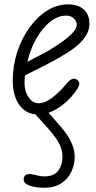

<svg xmlns="http://www.w3.org/2000/svg" viewBox="-20 -530 450 904"><path d="M160 9Q104 9 72 -34.5Q40 -78 40 -151Q40 -221 61.2 -285.5Q82.5 -350 119 -400.5Q155.5 -451 202.2 -480.2Q249 -509.5 300.5 -509.5Q347.5 -509.5 374.2 -485.5Q401 -461.5 401 -418.5Q401 -387 384 -360.8Q367 -334.5 341 -313.2Q315 -292 287.2 -275.5Q259.5 -259 237.5 -246.5Q208 -230 166.8 -209.8Q125.5 -189.5 97.5 -175Q96.5 -166 96 -156.8Q95.5 -147.5 95.5 -138Q95.5 -100 114.5 -72Q133.5 -44 161.5 -44Q191 -44 223.8 -68.5Q256.5 -93 287 -128.5Q306.5 -154 319.8 -158Q333 -162 342.5 -154.5Q349.5 -150 352.2 -143.2Q355 -136.5 350.8 -124.8Q346.5 -113 331.5 -93.5Q298 -49 251.8 -20Q205.5 9 160 9ZM109 -239Q130.5 -250.5 156 -263.5Q181.5 -276.5 204 -289Q239.5 -310 271 -332.2Q302.5 -354.5 322 -375.5Q341.5 -396.5 341.5 -414Q341.5 -428 328.5 -442.2Q315.5 -456.5 292 -456.5Q251.5 -456.5 214.8 -426.5Q178 -396.5 150.2 -347Q122.5 -297.5 109 -239ZM188.5 354Q162 354 140 349.5Q118 345 104.8 336.5Q91.5 328 91.5 316Q91.5 298.5 102.5 293Q113.5 287.5 130.5 290.5Q145 293 158.8 296.8Q172.5 300.5 188.5 300.5Q234.5 300.5 254.2 273.5Q274 246.5 274 209Q274 181 263.2 156.2Q252.5 131.5 230.5 103.5Q214.5 83 187.5 53.5Q160.5 24 140 1Q130 -10.5 136.8 -25.2Q143.5 -40 158 -40Q165 -40 170.8 -40.2Q176.5 -40.5 184.5 -29.5Q192.5 -19 207.5 -1Q222.5 17 238.8 35.2Q255 53.5 266 66.5Q280.5 83 295.8 105.2Q311 127.5 321.2 154Q331.5 180.5 331.5 210Q331.5 246 315.8 279Q300 312 268.5 333Q237 354 188.5 354Z"/></svg>

Font: Edu AU VIC WA NT Hand
Style: Regular
Weight: 400
Designer: Tina and Corey Anderson, Eben Sorkin, Mirko Velimirovic
Foundry: Google for Education
Version: Version 1.001